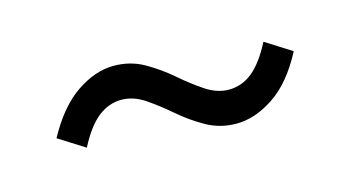

<svg xmlns="http://www.w3.org/2000/svg" viewBox="-35 -486 549 310"><g transform="rotate(-15 240.0 -331.0)"><path d="M332.1 -260.2Q304.7 -260.2 281.9 -273.1Q259.1 -286 239.5 -302.9Q219.9 -319.8 200.9 -332.7Q181.8 -345.6 161.8 -345.6Q140.9 -345.6 122.8 -331.5Q104.7 -317.3 88.2 -285.3L44.8 -312.7Q70.4 -359.5 101.8 -380.6Q133.3 -401.8 164 -401.8Q191.7 -401.8 214.4 -388.9Q237 -376 256.6 -359.1Q276.1 -342.2 295.4 -329.3Q314.7 -316.4 334.3 -316.4Q356.2 -316.4 374 -330.8Q391.7 -345.3 407.9 -376.7L451.2 -349.3Q426.7 -302.5 394.9 -281.4Q363.1 -260.2 332.1 -260.2Z"/></g></svg>

Font: Source Sans 3
Style: Italic
Weight: 200
Italic angle: -11°
Designer: Paul D. Hunt
Foundry: Adobe
Version: Version 3.046;hotconv 1.0.118;makeotfexe 2.5.65603